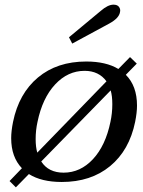

<svg xmlns="http://www.w3.org/2000/svg" viewBox="-20 -771 612 824"><path d="M290 -584 276 -611 412 -724Q443 -751 467 -751Q484 -751 491 -741Q498 -731 495 -719Q491 -693 449 -670ZM568 -318Q568 -288 560 -248Q535 -126 452.5 -58Q370 10 245 10Q158 10 104 -24L48 33L21 6L74 -49Q28 -97 28 -178Q28 -208 36 -248Q61 -370 143 -438.5Q225 -507 350 -507Q435 -507 488 -475L538 -526L567 -498L520 -450Q568 -402 568 -318ZM133 -174Q133 -140 140 -116L437 -422Q404 -467 343 -467Q271 -467 216.5 -408.5Q162 -350 141 -248Q133 -212 133 -174ZM462 -324Q462 -359 455 -383L157 -78Q188 -30 253 -30Q325 -30 379 -88Q433 -146 454 -248Q462 -285 462 -324Z"/></svg>

Font: Trirong Medium
Style: Italic
Weight: 500
Italic angle: -12°
Designer: Katatrad Team
Foundry: CadsonDemak
Version: Version 1.001